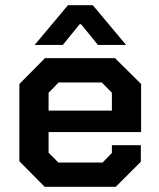

<svg xmlns="http://www.w3.org/2000/svg" viewBox="-20 -723 616 743"><path d="M55 -99V-398L154 -498H425L526 -398V-212H168V-132L206 -94H377L413 -131V-161H525V-97L428 0H153ZM413 -295V-364L374 -404H207L168 -364V-295ZM243 -703H339L468 -549H359L294 -629H288L223 -549H114Z"/></svg>

Font: Chakra Petch SemiBold
Style: Regular
Weight: 600
Designer: Katatrad Aksorn Co.,Ltd.
Foundry: Cadson Demak Co.,Ltd.
Version: Version 1.000; ttfautohint (v1.6)